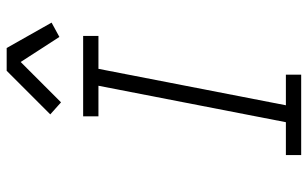

<svg xmlns="http://www.w3.org/2000/svg" viewBox="-198 -748 945 590"><g transform="rotate(-90 275.0 -452.5)"><path d="M341 0H94V-47H195L307 -623H213V-670H460V-623H359L247 -47H341ZM256 -738 219 -771 353 -905H423L501 -767L457 -743L380 -862Z"/></g></svg>

Font: Lode Dark
Style: Italic
Weight: 400
Italic angle: -11°
Monospace: yes
Designer: Belleve Invis
Foundry: Belleve Invis
Version: Version 29.2.0; ttfautohint (v1.8.3)